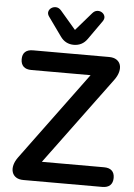

<svg xmlns="http://www.w3.org/2000/svg" viewBox="-62 -995 729 1041"><g transform="rotate(5 302.5 -474.5)"><path d="M106 0Q81 0 65.5 -10Q50 -20 44.5 -37.5Q39 -55 44.5 -76.5Q50 -98 67 -121L449 -639V-598H96Q68 -598 53.5 -612Q39 -626 39 -652Q39 -678 53.5 -691.5Q68 -705 96 -705H510Q535 -705 550.5 -695Q566 -685 571.5 -668Q577 -651 571.5 -629Q566 -607 549 -584L167 -67V-107H535Q563 -107 577.5 -93.5Q592 -80 592 -54Q592 -28 577.5 -14Q563 0 535 0ZM313 -754Q291 -754 272.5 -763.5Q254 -773 240 -793L167 -895Q157 -909 160.5 -922Q164 -935 176 -942.5Q188 -950 202.5 -948.5Q217 -947 229 -933L313 -835L398 -933Q410 -947 424.5 -948.5Q439 -950 450.5 -942.5Q462 -935 465.5 -922.5Q469 -910 459 -895L387 -793Q373 -773 354.5 -763.5Q336 -754 313 -754Z"/></g></svg>

Font: Nunito
Style: Bold
Weight: 700
Designer: Vernon Adams
Foundry: Vernon Adams
Version: Version 3.602